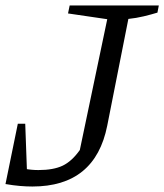

<svg xmlns="http://www.w3.org/2000/svg" viewBox="-20 -671 599 700"><path d="M0 0 24 -69Q47 -60 71 -55.5Q95 -51 120 -51Q175 -51 208.5 -67Q242 -83 271 -124L371 -601L228 -622L234 -651H559L554 -625Q531 -618 504 -611.5Q477 -605 448 -602L371 -213Q327 9 98 9Q77 9 53 7Q29 5 0 0ZM0 0 45 -220H72L80 0Z"/></svg>

Font: Piazzolla 24pt
Style: Italic
Weight: 400
Italic angle: -11.3°
Designer: Juan Pablo del Peral
Foundry: Huerta Tipografica
Version: Version 2.005